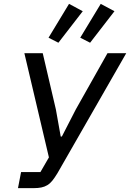

<svg xmlns="http://www.w3.org/2000/svg" viewBox="-20 -973 673 993"><path d="M89 -83H189L233 -159L106 -698H201L269 -407L294 -267H300L372 -407L536 -698H633L277 -77Q263 -54 251 -39Q239 -24 225 -15.5Q211 -7 194 -3.5Q177 0 155 0H73ZM282 -752 231 -778 337 -953 408 -915ZM446 -752 395 -778 501 -953 572 -915Z"/></svg>

Font: IBM Plex Sans Text
Style: Italic
Weight: 450
Italic angle: -11°
Designer: Mike Abbink, Paul van der Laan, Pieter van Rosmalen
Foundry: Bold Monday
Version: Version 3.005